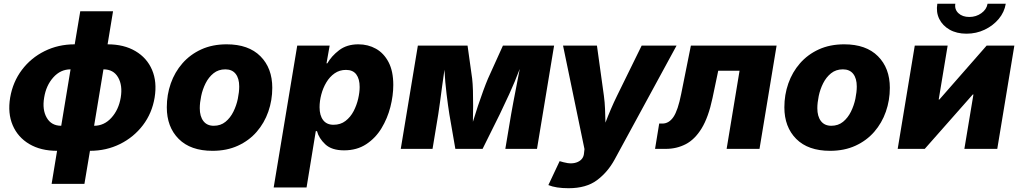

<svg xmlns="http://www.w3.org/2000/svg" viewBox="-20 -787 5393 1015"><path d="M252.9 185.1 281.7 10.3Q195.3 10.3 134.8 -25.6Q74.2 -61.5 47.1 -125Q20 -188.5 33.7 -271Q47.9 -354 95.7 -417.5Q143.6 -481 215.8 -516.8Q288.1 -552.7 375 -552.7L404.3 -727.5H577.6L548.8 -552.7Q635.3 -552.7 696 -516.8Q756.8 -481 783.9 -417.5Q811 -354 797.4 -271Q783.7 -188.5 735.4 -125Q687 -61.5 614.5 -25.6Q542 10.3 455.6 10.3L426.3 185.1ZM526.9 -420.4 477.5 -122.1Q530.8 -122.1 569.1 -164.6Q607.4 -207 618.2 -271Q628.9 -335 604.5 -377.7Q580.1 -420.4 526.9 -420.4ZM303.7 -122.1 353 -420.4Q299.8 -420.4 261.7 -377.7Q223.6 -335 213.4 -271Q202.6 -207 227.1 -164.6Q251.5 -122.1 303.7 -122.1Z M1103.5 10.3Q987.3 10.3 924.6 -52.7Q861.8 -115.7 861.8 -219.7Q861.8 -286.1 882.8 -345.9Q903.8 -405.8 944.6 -452.4Q985.4 -499 1044.2 -525.9Q1103 -552.7 1178.2 -552.7Q1293.9 -552.7 1356.7 -489.7Q1419.4 -426.8 1419.4 -322.8Q1419.4 -256.8 1398.4 -196.8Q1377.4 -136.7 1336.9 -90.1Q1296.4 -43.5 1237.5 -16.6Q1178.7 10.3 1103.5 10.3ZM1109.9 -122.1Q1146.5 -122.1 1172.1 -143.1Q1197.8 -164.1 1213.9 -196.8Q1230 -229.5 1237.3 -265.1Q1244.6 -300.8 1244.6 -329.6Q1244.6 -372.6 1225.8 -396.5Q1207 -420.4 1171.4 -420.4Q1134.8 -420.4 1108.9 -399.7Q1083 -378.9 1066.9 -346.7Q1050.8 -314.5 1043.5 -279.1Q1036.1 -243.7 1036.1 -214.8Q1036.1 -171.9 1055.2 -147Q1074.2 -122.1 1109.9 -122.1Z M1426.8 204.1 1551.3 -545.9H1722.7L1706.1 -452.1H1710.4Q1731.9 -490.2 1772.7 -521.5Q1813.5 -552.7 1874.5 -552.7Q1925.8 -552.7 1967.5 -529.3Q2009.3 -505.9 2034.2 -458.3Q2059.1 -410.6 2059.1 -337.9Q2059.1 -281.7 2043.7 -221.4Q2028.3 -161.1 1996.8 -109.1Q1965.3 -57.1 1916 -24.7Q1866.7 7.8 1798.8 7.8Q1733.4 7.8 1699.5 -24.2Q1665.5 -56.2 1655.8 -93.8H1649.4L1600.6 204.1ZM1743.2 -127.4Q1780.3 -127.4 1806.6 -147.7Q1833 -168 1849.4 -199.5Q1865.7 -231 1873.5 -265.1Q1881.3 -299.3 1881.3 -327.1Q1881.3 -369.6 1863.5 -393.6Q1845.7 -417.5 1809.1 -417.5Q1774.9 -417.5 1748.8 -399.2Q1722.7 -380.9 1705.1 -351.3Q1687.5 -321.8 1678.5 -287.4Q1669.4 -252.9 1669.4 -220.2Q1669.4 -176.8 1688.2 -152.1Q1707 -127.4 1743.2 -127.4Z M2098.6 0 2189 -545.9H2451.7L2476.1 -371.1Q2479 -345.7 2480.2 -307.9Q2481.4 -270 2481.2 -227.1Q2481 -184.1 2480 -143.1Q2492.2 -184.1 2506.6 -227.1Q2521 -270 2534.9 -307.9Q2548.8 -345.7 2559.6 -371.1L2638.7 -545.9H2909.2L2818.8 0H2651.4L2682.1 -183.1Q2686 -206.5 2693.6 -246.3Q2701.2 -286.1 2710.2 -332.5Q2719.2 -378.9 2727.5 -422.4Q2701.7 -354 2671.9 -289.1Q2642.1 -224.1 2622.1 -183.1L2531.2 0H2387.2L2355.5 -183.1Q2348.6 -226.1 2340.8 -289.6Q2333 -353 2329.6 -418.5Q2323.2 -375.5 2317.1 -329.8Q2311 -284.2 2305.9 -245.4Q2300.8 -206.5 2296.9 -183.1L2266.6 0Z M2878.9 191.4 2938.5 64.9 2959.5 70.8Q3003.9 83 3034.4 69.1Q3064.9 55.2 3067.4 22.9L3069.8 1L2956.5 -545.9H3135.7L3172.4 -281.2Q3177.2 -246.1 3178.5 -210.9Q3179.7 -175.8 3180.7 -138.7Q3194.8 -175.8 3210 -211.2Q3225.1 -246.6 3242.2 -281.2L3372.1 -545.9H3556.6L3229 56.6Q3192.9 123 3136 165.5Q3079.1 208 2985.8 208Q2918.9 208 2878.9 191.4Z M3442.9 0 3464.8 -133.8H3481.4Q3516.6 -133.8 3540.3 -168.9Q3564 -204.1 3581.1 -290.5L3632.3 -545.9H4085.4L3995.1 0H3821.3L3889.6 -413.1H3776.9L3746.6 -268.6Q3725.1 -167 3689.2 -108.4Q3653.3 -49.8 3605.2 -24.9Q3557.1 0 3500 0Z M4368.2 10.3Q4252 10.3 4189.2 -52.7Q4126.5 -115.7 4126.5 -219.7Q4126.5 -286.1 4147.5 -345.9Q4168.5 -405.8 4209.2 -452.4Q4250 -499 4308.8 -525.9Q4367.7 -552.7 4442.9 -552.7Q4558.6 -552.7 4621.3 -489.7Q4684.1 -426.8 4684.1 -322.8Q4684.1 -256.8 4663.1 -196.8Q4642.1 -136.7 4601.6 -90.1Q4561 -43.5 4502.2 -16.6Q4443.4 10.3 4368.2 10.3ZM4374.5 -122.1Q4411.1 -122.1 4436.8 -143.1Q4462.4 -164.1 4478.5 -196.8Q4494.6 -229.5 4502 -265.1Q4509.3 -300.8 4509.3 -329.6Q4509.3 -372.6 4490.5 -396.5Q4471.7 -420.4 4436 -420.4Q4399.4 -420.4 4373.5 -399.7Q4347.7 -378.9 4331.5 -346.7Q4315.4 -314.5 4308.1 -279.1Q4300.8 -243.7 4300.8 -214.8Q4300.8 -171.9 4319.8 -147Q4338.9 -122.1 4374.5 -122.1Z M5252 0H5078.1L5126 -287.6H5122.6L4868.7 0H4725.6L4815.9 -545.9H4989.7L4942.4 -260.7H4945.8L5195.8 -545.9H5342.3ZM5089.4 -608.9Q5037.6 -608.9 5000.2 -630.1Q4962.9 -651.4 4945.3 -687Q4927.7 -722.7 4935.1 -767.1H5030.3Q5025.4 -737.3 5046.6 -717.3Q5067.9 -697.3 5104.5 -697.3Q5140.1 -697.3 5168 -717.3Q5195.8 -737.3 5200.7 -767.1H5296.9Q5289.6 -722.7 5259.8 -687Q5230 -651.4 5185.5 -630.1Q5141.1 -608.9 5089.4 -608.9Z"/></svg>

Font: Inter Extra Bold
Style: Italic
Weight: 800
Italic angle: -9.39999°
Designer: Rasmus Andersson
Foundry: rsms
Version: Version 4.000;git-3c8e0fc